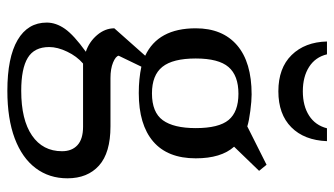

<svg xmlns="http://www.w3.org/2000/svg" viewBox="-220 -504 939 540"><g transform="rotate(90 250.0 -233.5)"><path d="M424.8 -314Q424.8 -234.9 377.4 -194.3Q330.1 -153.8 241.2 -153.8Q201.2 -153.8 167 -161.1L136.2 -97.2Q137.7 -88.9 155.3 -81.5Q172.9 -74.2 199.2 -74.2H335Q409.2 -74.2 445.1 -42Q481 -9.8 481 46.9Q481 98.1 452.4 136.2Q423.8 174.3 368.7 195.1Q313.5 215.8 234.9 215.8Q141.1 215.8 92 187Q43 158.2 43 105Q43 79.1 60.5 54Q78.1 28.8 125 -4.9Q97.2 -14.2 78.1 -36.6Q59.1 -59.1 59.1 -85L136.2 -171.9Q59.1 -208 59.1 -314Q59.1 -389.2 106.7 -430.2Q154.3 -471.2 245.1 -471.2Q263.2 -471.2 291.5 -467.5Q319.8 -463.9 335 -459L442.9 -513.2L460 -492.2L392.1 -421.9Q424.8 -385.3 424.8 -314ZM404.8 62Q404.8 34.2 387.7 18.6Q370.6 2.9 335.9 2.9H158.2Q137.7 20.5 124.8 47.6Q111.8 74.7 111.8 98.1Q111.8 140.1 142.1 158.4Q172.4 176.8 234.9 176.8Q316.4 176.8 360.6 146.5Q404.8 116.2 404.8 62ZM242.2 -190.9Q295.4 -190.9 317.6 -221.4Q339.8 -252 339.8 -314Q339.8 -378.9 316.9 -406.5Q293.9 -434.1 243.2 -434.1Q191.9 -434.1 168 -406.2Q144 -378.4 144 -314Q144 -249.5 167.5 -220.2Q190.9 -190.9 242.2 -190.9ZM236.3 -546.4Q170.9 -546.4 134.3 -583.7Q97.7 -621.1 96.2 -683.1H132.3Q140.1 -650.4 167.7 -632.8Q195.3 -615.2 236.3 -615.2Q277.3 -615.2 304.7 -632.8Q332 -650.4 340.3 -683.1H376.5Q374 -619.1 337.4 -582.8Q300.8 -546.4 236.3 -546.4Z"/></g></svg>

Font: Liberation Serif
Style: Regular
Weight: 400
Designer: Steve Matteson
Foundry: Ascender Corporation
Version: Version 2.1.5